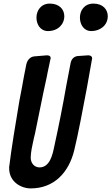

<svg xmlns="http://www.w3.org/2000/svg" viewBox="-20 -1030 620 1069"><path d="M489 -857C536 -857 580 -888 580 -940C580 -976 554 -1010 500 -1010C451 -1010 425 -973 425 -932C425 -894 446 -857 489 -857ZM247 -857C302 -857 338 -894 338 -940C338 -976 312 -1010 257 -1010C208 -1010 183 -971 183 -932C183 -894 205 -857 247 -857ZM113 -603C107 -569 99 -524 88 -469C69 -359 40 -179 32 -107C32 -106 31 -104 31 -102V-93C31 -17 98 19 151 19C279 19 362 -67 393 -192C413 -272 445 -440 464 -542C473 -593 482 -644 491 -694C492 -699 493 -702 493 -704C493 -718 482 -722 471 -722L413 -718C392 -716 377 -701 373 -678C370 -663 367 -647 364 -631C359 -606 355 -582 350 -558C330 -443 307 -328 282 -214C273 -170 258 -98 200 -98C172 -98 151 -121 151 -152C151 -181 160 -221 165 -244V-243C167 -255 171 -270 175 -287L222 -517C228 -544 234 -571 240 -600L245 -626C250 -649 255 -673 260 -697C261 -701 262 -704 262 -707C262 -719 251 -722 241 -722C229 -721 182 -717 170 -716C149 -714 132 -696 127 -673V-674Z"/></svg>

Font: Bangerz
Style: Regular
Weight: 400
Designer: vernon adams
Foundry: Vernon Adams
Version: Version 2.10;December 28, 2023;FontCreator 13.0.0.2683 64-bi